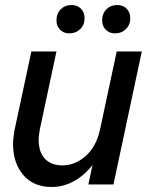

<svg xmlns="http://www.w3.org/2000/svg" viewBox="-20 -735 609 765"><path d="M186 10Q113 10 72.5 -38Q32 -86 32 -161Q32 -175 34 -190.5Q36 -206 38 -217L105 -530H205L139 -221Q137 -210 135.5 -199.5Q134 -189 134 -179Q134 -129 159 -102.5Q184 -76 229 -76Q279 -76 321.5 -113.5Q364 -151 379 -221L445 -530H545L432 0H332L369 -172L412 -221Q397 -150 363 -98Q329 -46 283 -18Q237 10 186 10ZM438 -602Q416 -602 401.5 -616.5Q387 -631 387 -653Q387 -681 404 -698Q421 -715 447 -715Q470 -715 484.5 -700.5Q499 -686 499 -662Q499 -636 481.5 -619Q464 -602 438 -602ZM256 -602Q234 -602 219.5 -616.5Q205 -631 205 -653Q205 -681 222 -698Q239 -715 265 -715Q288 -715 302.5 -700.5Q317 -686 317 -662Q317 -636 299.5 -619Q282 -602 256 -602Z"/></svg>

Font: Radio Canada Big
Style: Italic
Weight: 400
Italic angle: -12°
Designer: Étienne Aubert Bonn
Foundry: Coppers and Brasses
Version: Version 1.001